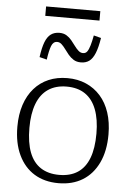

<svg xmlns="http://www.w3.org/2000/svg" viewBox="-61 -960 698 1016"><g transform="rotate(5 288.0 -452.0)"><path d="M530 -268Q530 -181 500 -118Q470 -55 416 -22Q362 11 288 11Q214 11 160 -22Q106 -55 76 -118Q46 -181 46 -268Q46 -333 63 -384.5Q80 -436 112 -472.5Q144 -509 188.5 -528Q233 -547 288 -547Q343 -547 387.5 -527.5Q432 -508 464 -472Q496 -436 513 -384.5Q530 -333 530 -268ZM110 -268Q110 -189 130 -137Q150 -85 190 -59Q230 -33 288 -33Q347 -33 386.5 -59Q426 -85 446 -137Q466 -189 466 -268Q466 -343 446 -395.5Q426 -448 386.5 -475Q347 -502 288 -502Q230 -502 190 -475Q150 -448 130 -395.5Q110 -343 110 -268ZM351 -636Q328 -636 312 -646Q296 -656 284 -670.5Q272 -685 261.5 -699.5Q251 -714 240.5 -723.5Q230 -733 217 -733Q196 -733 186.5 -708.5Q177 -684 170 -635L131 -645Q138 -696 149.5 -725.5Q161 -755 179.5 -768.5Q198 -782 225 -782Q247 -782 262.5 -772.5Q278 -763 290 -748.5Q302 -734 312.5 -719.5Q323 -705 334 -695.5Q345 -686 358 -686Q372 -686 380 -697Q388 -708 394.5 -730Q401 -752 407 -784L446 -774Q438 -723 425.5 -692.5Q413 -662 395 -649Q377 -636 351 -636ZM142 -915H430V-865H142Z"/></g></svg>

Font: Roboto Serif SemiCondensed ExtraLight
Style: Regular
Weight: 250
Width: 4
Designer: Greg Gazdowicz
Foundry: Commercial Type
Version: Version 1.007